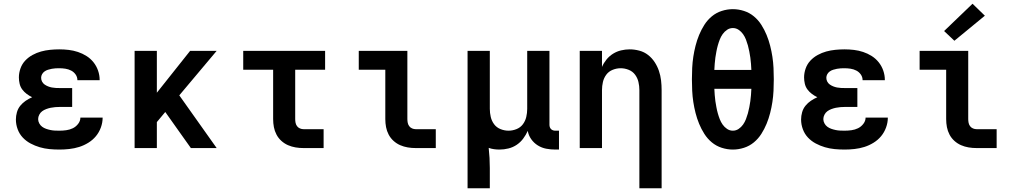

<svg xmlns="http://www.w3.org/2000/svg" viewBox="-20 -792 5440 1027"><path d="M298 8Q271 8 244.5 5.5Q218 3 192.5 -4.5Q167 -12 143.5 -24.5Q120 -37 102 -56Q84 -75 74.5 -100.5Q65 -126 65 -153Q65 -172 70.5 -191.5Q76 -211 88.5 -226.5Q101 -242 117.5 -253Q134 -264 152 -272Q137 -279 123 -289.5Q109 -300 99 -313.5Q89 -327 85 -344Q81 -361 81 -378Q81 -402 89.5 -426Q98 -450 115 -468Q132 -486 154 -498Q176 -510 199.5 -516.5Q223 -523 248 -525.5Q273 -528 297 -528Q323 -528 348 -525Q373 -522 397 -514Q421 -506 442.5 -492.5Q464 -479 480 -459Q496 -439 504.5 -414.5Q513 -390 513 -365Q513 -364 513 -363.5Q513 -363 513 -363H394Q394 -363 394 -363Q394 -363 394 -363Q394 -380 384.5 -393.5Q375 -407 360.5 -414.5Q346 -422 329.5 -424.5Q313 -427 297 -427Q287 -427 277 -426.5Q267 -426 257 -424Q247 -422 237 -419Q227 -416 218.5 -410Q210 -404 205 -395Q200 -386 200 -376Q200 -376 200 -376Q200 -376 200 -376Q200 -365 205 -355.5Q210 -346 218.5 -340Q227 -334 237 -330Q247 -326 257.5 -324Q268 -322 278.5 -321.5Q289 -321 300 -321H366V-220H300Q288 -220 275.5 -219Q263 -218 251 -215.5Q239 -213 227 -208.5Q215 -204 205.5 -197Q196 -190 190 -178.5Q184 -167 184 -155Q184 -143 190 -132Q196 -121 205.5 -114Q215 -107 226.5 -103Q238 -99 250 -96.5Q262 -94 274 -93.5Q286 -93 298 -93Q316 -93 334.5 -95.5Q353 -98 369.5 -106Q386 -114 398 -129.5Q410 -145 410 -163H529Q529 -163 529 -163Q529 -163 529 -163Q529 -136 519.5 -110Q510 -84 493 -63.5Q476 -43 452.5 -28.5Q429 -14 403.5 -6Q378 2 351 5Q324 8 298 8Z M700 0V-520H819V-296L997 -520H1139L939 -282L1139 0H1001L942 -83L864 -193L819 -139V0Z M1604 0Q1582 0 1561 -3.5Q1540 -7 1520.5 -15.5Q1501 -24 1485 -38.5Q1469 -53 1459 -72Q1449 -91 1445 -112Q1441 -133 1441 -155V-419H1281V-520H1719V-419H1559V-155Q1559 -145 1561 -135Q1563 -125 1569 -117Q1575 -109 1584.5 -105Q1594 -101 1604 -101H1711V0Z M2204 0Q2182 0 2161 -3.5Q2140 -7 2120.5 -15.5Q2101 -24 2085 -38.5Q2069 -53 2059 -72Q2049 -91 2045 -112Q2041 -133 2041 -155V-419H1899V-520H2159V-155Q2159 -145 2161 -135Q2163 -125 2169 -117Q2175 -109 2184.5 -105Q2194 -101 2204 -101H2311V0Z M2481 215V-520H2600V-210Q2600 -188 2605 -166.5Q2610 -145 2623 -127.5Q2636 -110 2657 -101.5Q2678 -93 2700 -93Q2722 -93 2743 -101.5Q2764 -110 2777 -127.5Q2790 -145 2795 -166.5Q2800 -188 2800 -210V-520H2919V-124Q2919 -118 2921 -112Q2923 -106 2927.5 -101.5Q2932 -97 2938 -95Q2944 -93 2950 -93H2970V8H2950Q2926 8 2902 3.5Q2878 -1 2857 -14Q2836 -27 2821.5 -47.5Q2807 -68 2803 -92Q2793 -70 2778.5 -50.5Q2764 -31 2744 -17.5Q2724 -4 2700 2Q2676 8 2652 8Q2637 8 2622.5 6Q2608 4 2594 -1Q2597 26 2598.5 53Q2600 80 2600 107V215Z M3400 215V-310Q3400 -332 3395 -353.5Q3390 -375 3377 -392.5Q3364 -410 3343 -418.5Q3322 -427 3300 -427Q3278 -427 3257 -418.5Q3236 -410 3223 -392.5Q3210 -375 3205 -353.5Q3200 -332 3200 -310V0H3081V-520H3200V-434Q3209 -455 3224 -473.5Q3239 -492 3259 -504.5Q3279 -517 3302 -522.5Q3325 -528 3348 -528Q3374 -528 3400 -521Q3426 -514 3446.5 -498Q3467 -482 3481.5 -460Q3496 -438 3504.5 -413Q3513 -388 3516 -362Q3519 -336 3519 -310V215Z M3900 8Q3870 8 3840.5 -1.5Q3811 -11 3787.5 -30.5Q3764 -50 3747.5 -76Q3731 -102 3719.5 -130Q3708 -158 3700.5 -187.5Q3693 -217 3688.5 -246.5Q3684 -276 3682.5 -306.5Q3681 -337 3681 -368Q3681 -398 3682.5 -428.5Q3684 -459 3688.5 -488.5Q3693 -518 3700.5 -547.5Q3708 -577 3719.5 -605Q3731 -633 3747.5 -659Q3764 -685 3787.5 -704.5Q3811 -724 3840.5 -733.5Q3870 -743 3900 -743Q3930 -743 3959.5 -733.5Q3989 -724 4012.5 -704.5Q4036 -685 4052.5 -659Q4069 -633 4080.5 -605Q4092 -577 4099.5 -547.5Q4107 -518 4111.5 -488.5Q4116 -459 4117.5 -428.5Q4119 -398 4119 -368Q4119 -337 4117.5 -306.5Q4116 -276 4111.5 -246.5Q4107 -217 4099.5 -187.5Q4092 -158 4080.5 -130Q4069 -102 4052.5 -76Q4036 -50 4012.5 -30.5Q3989 -11 3959.5 -1.5Q3930 8 3900 8ZM3999 -418Q3998 -434 3997 -451Q3996 -468 3993.5 -484Q3991 -500 3988 -516.5Q3985 -533 3980.5 -549Q3976 -565 3970 -580.5Q3964 -596 3954.5 -609.5Q3945 -623 3931 -632.5Q3917 -642 3900 -642Q3883 -642 3869 -632.5Q3855 -623 3845.5 -609.5Q3836 -596 3830 -580.5Q3824 -565 3819.5 -549Q3815 -533 3812 -516.5Q3809 -500 3806.5 -484Q3804 -468 3803 -451Q3802 -434 3801 -418ZM3900 -93Q3917 -93 3931 -102.5Q3945 -112 3954.5 -125.5Q3964 -139 3970 -154.5Q3976 -170 3980.5 -186Q3985 -202 3988 -218.5Q3991 -235 3993.5 -251Q3996 -267 3997 -284Q3998 -301 3999 -317H3801Q3802 -301 3803 -284Q3804 -267 3806.5 -251Q3809 -235 3812 -218.5Q3815 -202 3819.5 -186Q3824 -170 3830 -154.5Q3836 -139 3845.5 -125.5Q3855 -112 3869 -102.5Q3883 -93 3900 -93Z M4498 8Q4471 8 4444.5 5.5Q4418 3 4392.5 -4.5Q4367 -12 4343.5 -24.5Q4320 -37 4302 -56Q4284 -75 4274.5 -100.5Q4265 -126 4265 -153Q4265 -172 4270.5 -191.5Q4276 -211 4288.5 -226.5Q4301 -242 4317.5 -253Q4334 -264 4352 -272Q4337 -279 4323 -289.5Q4309 -300 4299 -313.5Q4289 -327 4285 -344Q4281 -361 4281 -378Q4281 -402 4289.5 -426Q4298 -450 4315 -468Q4332 -486 4354 -498Q4376 -510 4399.5 -516.5Q4423 -523 4448 -525.5Q4473 -528 4497 -528Q4523 -528 4548 -525Q4573 -522 4597 -514Q4621 -506 4642.5 -492.5Q4664 -479 4680 -459Q4696 -439 4704.5 -414.5Q4713 -390 4713 -365Q4713 -364 4713 -363.5Q4713 -363 4713 -363H4594Q4594 -363 4594 -363Q4594 -363 4594 -363Q4594 -380 4584.5 -393.5Q4575 -407 4560.5 -414.5Q4546 -422 4529.5 -424.5Q4513 -427 4497 -427Q4487 -427 4477 -426.5Q4467 -426 4457 -424Q4447 -422 4437 -419Q4427 -416 4418.5 -410Q4410 -404 4405 -395Q4400 -386 4400 -376Q4400 -376 4400 -376Q4400 -376 4400 -376Q4400 -365 4405 -355.5Q4410 -346 4418.5 -340Q4427 -334 4437 -330Q4447 -326 4457.5 -324Q4468 -322 4478.5 -321.5Q4489 -321 4500 -321H4566V-220H4500Q4488 -220 4475.5 -219Q4463 -218 4451 -215.5Q4439 -213 4427 -208.5Q4415 -204 4405.5 -197Q4396 -190 4390 -178.5Q4384 -167 4384 -155Q4384 -143 4390 -132Q4396 -121 4405.5 -114Q4415 -107 4426.5 -103Q4438 -99 4450 -96.5Q4462 -94 4474 -93.5Q4486 -93 4498 -93Q4516 -93 4534.5 -95.5Q4553 -98 4569.5 -106Q4586 -114 4598 -129.5Q4610 -145 4610 -163H4729Q4729 -163 4729 -163Q4729 -163 4729 -163Q4729 -136 4719.5 -110Q4710 -84 4693 -63.5Q4676 -43 4652.5 -28.5Q4629 -14 4603.5 -6Q4578 2 4551 5Q4524 8 4498 8Z M5204 0Q5182 0 5161 -3.5Q5140 -7 5120.5 -15.5Q5101 -24 5085 -38.5Q5069 -53 5059 -72Q5049 -91 5045 -112Q5041 -133 5041 -155V-419H4899V-520H5159V-155Q5159 -145 5161 -135Q5163 -125 5169 -117Q5175 -109 5184.5 -105Q5194 -101 5204 -101H5311V0ZM5085 -574 5030 -626 5182 -772 5248 -708Z"/></svg>

Font: Iosevka SS04 Extended
Style: Bold
Weight: 700
Width: 7
Monospace: yes
Designer: Belleve Invis
Foundry: Belleve Invis
Version: Version 19.0.0; ttfautohint (v1.8.4)